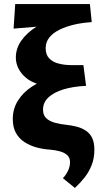

<svg xmlns="http://www.w3.org/2000/svg" viewBox="-20 -731 486 946"><path d="M349 195 290 147Q306 130 315.5 109.5Q325 89 325 68Q325 46 311.5 33.5Q298 21 274.5 14.5Q251 8 223 6Q192 4 160.5 -4.5Q129 -13 102 -30Q75 -47 59 -75Q43 -103 43 -145Q43 -195 68.5 -235.5Q94 -276 137.5 -304.5Q181 -333 236 -348Q291 -363 349 -363L404 -308Q340 -305 292.5 -290.5Q245 -276 218.5 -251Q192 -226 192 -191Q192 -163 208.5 -148Q225 -133 251 -126Q277 -119 307 -116Q335 -113 359.5 -106.5Q384 -100 404 -86.5Q424 -73 434.5 -50.5Q445 -28 445 7Q445 48 432 81.5Q419 115 397.5 142.5Q376 170 349 195ZM254 -306Q205 -305 168 -316.5Q131 -328 107 -348.5Q83 -369 70.5 -394.5Q58 -420 58 -447Q58 -493 85.5 -531.5Q113 -570 159 -599Q205 -628 261.5 -645Q318 -662 376 -665L431 -622Q385 -619 344.5 -609.5Q304 -600 272 -584Q240 -568 222.5 -545.5Q205 -523 205 -494Q205 -462 221.5 -444.5Q238 -427 261 -420Q284 -413 304 -411.5Q324 -410 331 -410H391L404 -308ZM47 -590 55 -711H423L432 -622Z"/></svg>

Font: Ysabeau Infant ExtraBold
Style: Regular
Weight: 800
Designer: Christian Thalmann (Catharsis Fonts)
Version: Version 2.001;gftools[0.9.30]; featfreeze: ss01,ss02,lnum